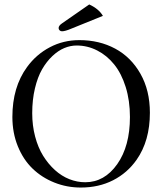

<svg xmlns="http://www.w3.org/2000/svg" viewBox="-20 -840 735 870"><path d="M384.3 -819.8Q427.2 -800.3 446.3 -768.1L302.7 -710Q274.9 -698.2 260.7 -698.2Q254.4 -698.2 250 -702.6Q245.6 -707 245.6 -712.9Q245.6 -723.6 260.7 -733.9ZM327.1 -633.8Q299.3 -633.8 271.5 -622.3Q243.7 -610.8 217.3 -585.9Q190.9 -561 170.7 -525.9Q150.4 -490.7 138.2 -439.2Q126 -387.7 126 -327.1Q126 -271 139.2 -221.2Q152.3 -171.4 175.5 -134Q198.7 -96.7 229 -69.3Q259.3 -42 294.4 -28.1Q329.6 -14.2 366.2 -14.2Q453.1 -14.2 511 -95.9Q568.8 -177.7 568.8 -310.1Q568.8 -383.8 549.6 -445.6Q530.3 -507.3 497.3 -548.1Q464.4 -588.9 420.4 -611.3Q376.5 -633.8 327.1 -633.8ZM659.2 -329.1Q659.2 -202.1 599.1 -116.2Q557.1 -56.2 492.4 -23.2Q427.7 9.8 346.2 9.8Q282.7 9.8 226.1 -12.9Q169.4 -35.6 127.4 -76.2Q85.4 -116.7 60.8 -177.2Q36.1 -237.8 36.1 -310.1Q36.1 -445.3 102.5 -536.1Q144.5 -593.8 206.1 -626Q267.1 -658.2 339.8 -658.2Q430.2 -658.2 502 -619.6Q573.7 -581.1 616.5 -505.6Q659.2 -430.2 659.2 -329.1Z"/></svg>

Font: Linux Libertine Display G
Style: Regular
Weight: 400
Designer: Philipp H. Poll
Foundry: Philipp H. Poll
Version: Version 5.0.9